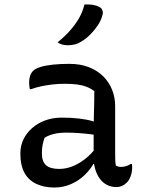

<svg xmlns="http://www.w3.org/2000/svg" viewBox="-20 -827 640 857"><path d="M494 -353Q494 -326 494 -299.5Q494 -273 494 -246Q494 -219 494 -192.5Q494 -166 494 -139Q494 -124 494.5 -112.5Q495 -101 497 -88Q502 -85 508 -83.5Q514 -82 520 -82Q532 -82 543 -85.5Q554 -89 563 -95H569Q569 -91 569.5 -88Q570 -85 570 -80Q570 -60 563.5 -41.5Q557 -23 546 -12Q536 -2 524.5 3Q513 8 500 8Q476 8 457 -2Q438 -12 425 -30Q412 -48 405 -72Q398 -96 398 -122Q398 -153 398 -186Q398 -219 398 -243Q398 -282 399 -312Q400 -342 400.5 -368Q401 -394 401 -420Q386 -432 366.5 -439.5Q347 -447 323.5 -450Q300 -453 270 -453Q241 -453 214.5 -450Q188 -447 164.5 -442Q141 -437 119 -429H113Q112 -435 111 -443Q110 -451 110 -458Q110 -474 114 -487.5Q118 -501 128 -511Q138 -521 160.5 -528Q183 -535 216 -538.5Q249 -542 289 -542Q339 -542 377 -527Q415 -512 441 -486Q467 -460 480.5 -426Q494 -392 494 -353ZM167 -142Q167 -106 185.5 -89.5Q204 -73 245 -73Q272 -73 300.5 -83.5Q329 -94 358 -116Q387 -138 414 -174L413 -95H397Q382 -69 356.5 -44.5Q331 -20 296.5 -5Q262 10 222 10Q175 10 140.5 -7Q106 -24 88.5 -57Q71 -90 71 -138V-144Q71 -176 84.5 -204.5Q98 -233 123 -255Q148 -277 181.5 -289.5Q215 -302 256 -302Q296 -302 331.5 -298Q367 -294 392.5 -286.5Q418 -279 428 -272Q434 -267 437 -259.5Q440 -252 441.5 -242Q443 -232 443 -217Q415 -224 387 -227.5Q359 -231 331.5 -233Q304 -235 277 -235Q244 -235 220 -229Q196 -223 179 -212Q174 -198 170.5 -182Q167 -166 167 -145ZM357 -807Q378 -808 394 -805.5Q410 -803 423 -796Q434 -791 437.5 -780Q441 -769 437 -759Q431 -735 416 -713Q401 -691 382.5 -672.5Q364 -654 342 -641Q328 -632 313 -628.5Q298 -625 282 -625Q270 -625 258.5 -628Q247 -631 237 -638Q269 -664 292.5 -690.5Q316 -717 332.5 -745.5Q349 -774 357 -807Z"/></svg>

Font: Recursive Casual
Style: Regular
Weight: 400
Version: Version 1.047